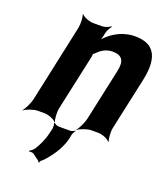

<svg xmlns="http://www.w3.org/2000/svg" viewBox="-147 -651 853 1000"><g transform="rotate(20 280.0 -151.0)"><path d="M351 -423C404 -423 422 -397 409 -337L347 -50C342 -26 324 11 312 24V26C327 14 365 0 388 0H426C449 0 480 14 489 26L492 24C486 11 483 -26 488 -50L550 -336C577 -460 551 -538 435 -538C381 -538 334 -517 298 -487C286 -477 268 -460 261 -450L265 -448C271 -459 278 -478 280 -493L281 -498C283 -511 295 -534 303 -542L301 -545C292 -537 268 -528 255 -528H205C182 -528 149 -542 140 -554L138 -552C144 -539 146 -502 141 -478L49 -50C44 -26 26 11 14 24V26C29 14 67 0 90 0H128C151 0 183 14 192 26L194 24C188 11 185 -26 190 -50L257 -359C258 -362 260 -378 258 -379L255 -375C257 -374 268 -383 270 -385C290 -407 318 -423 351 -423ZM146 218 181 244C183 245 185 250 185 252L189 251C189 249 191 244 192 242C203 233 213 223 222 212C252 176 283 130 295 75L298 58C300 49 307 37 311 33L310 30C305 34 292 40 284 40H220C210 40 198 33 194 28L191 31C194 36 196 51 194 61L189 82C179 128 162 161 144 190C138 198 124 209 118 211L120 215C125 213 139 213 146 218Z"/></g></svg>

Font: Asimov
Style: EdgeExtremeIt
Weight: 500
Designer: Google
Version: Version 2.000980: 2014